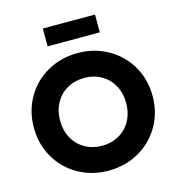

<svg xmlns="http://www.w3.org/2000/svg" viewBox="-131 -1032 1075 1159"><g transform="rotate(-15 406.0 -452.0)"><path d="M35.2 -353.5Q35.2 -456.5 83.5 -540.5Q131.8 -624.5 216.8 -672.6Q301.8 -720.7 406.2 -720.7Q510.3 -720.7 595.2 -672.6Q680.2 -624.5 728.8 -540.8Q777.3 -457 777.3 -353.5Q777.3 -250 728.8 -166.3Q680.2 -82.5 595.2 -34.4Q510.3 13.7 406.2 13.7Q301.8 13.7 216.8 -34.4Q131.8 -82.5 83.5 -166.5Q35.2 -250.5 35.2 -353.5ZM612.3 -353.5Q612.3 -414.6 585.9 -463.1Q559.6 -511.7 512.5 -538.6Q465.3 -565.4 406.2 -565.4Q346.7 -565.4 299.6 -538.6Q252.4 -511.7 225.8 -463.4Q199.2 -415 199.2 -353.5Q199.2 -292 225.8 -243.7Q252.4 -195.3 299.6 -168.5Q346.7 -141.6 406.2 -141.6Q465.3 -141.6 512.5 -168.5Q559.6 -195.3 585.9 -243.9Q612.3 -292.5 612.3 -353.5ZM568.8 -806.6H242.7V-918H568.8Z"/></g></svg>

Font: Wanted Sans ExtraBold
Style: Regular
Weight: 800
Designer: Original Design by Kil Hyung-jin and Kang Hanbin, Wanted Lab, Inc; Hangeul from Source Han Sans by Jang Soo-young and Ka
Foundry: Wanted Lab, Inc.
Version: Version 1.003